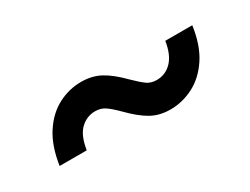

<svg xmlns="http://www.w3.org/2000/svg" viewBox="-33 -565 718 551"><g transform="rotate(-30 326.0 -289.5)"><path d="M62.9 -209.5Q72.1 -271.3 98 -310.7Q123.9 -350.1 160.3 -369Q196.7 -387.8 236.9 -387.8Q272.4 -387.8 300.2 -372.7Q328.1 -357.6 361.5 -323.5Q382.5 -302.9 395.8 -293.3Q409.1 -283.7 428.3 -283.7Q457.4 -283.7 478 -305Q498.6 -326.3 505 -369H594.5Q585.9 -307.5 559.7 -267.9Q533.4 -228.3 496.6 -209.5Q459.9 -190.7 420.1 -190.7Q384.2 -190.7 356.7 -206.1Q329.2 -221.6 296.5 -255Q275.2 -276.3 261.5 -285.5Q247.9 -294.7 229 -294.7Q201.7 -294.7 180.8 -275Q159.8 -255.3 152.7 -209.5Z"/></g></svg>

Font: Inter UI Medium
Style: Italic
Weight: 500
Italic angle: 9.39999°
Designer: Rasmus Andersson
Foundry: rsms
Version: 3.2;8d6f07862